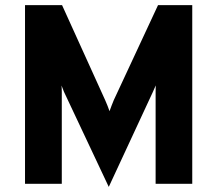

<svg xmlns="http://www.w3.org/2000/svg" viewBox="-20 -720 851 752"><path d="M406 12 230.5 -360.5Q226 -370.5 221 -385Q221.5 -379 221.8 -371.8Q222 -364.5 222 -359.5V0H78V-700H223L392 -327.5Q402 -305 409 -284.5Q413 -295.5 417 -306.2Q421 -317 425.5 -327.5L599 -700H733V0H589.5V-360.5Q589.5 -373.5 590 -385.5Q587.5 -379.5 584.5 -373Q581.5 -366.5 579.5 -361.5Z"/></svg>

Font: Overpass ExtraBold
Style: Regular
Weight: 800
Designer: Delve Withrington, Dave Bailey, Thomas Jockin
Foundry: Delve Fonts LLC
Version: Version 4.000; ttfautohint (v1.8.3)